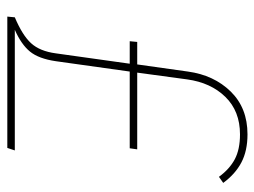

<svg xmlns="http://www.w3.org/2000/svg" viewBox="-108 -606 713 538"><g transform="rotate(90 249.0 -336.5)"><path d="M492 -605 475 -593Q453 -623 425.5 -637.5Q398 -652 356 -652Q291 -652 251 -611Q211 -570 202 -504L183 -364H398L395 -343H180L151 -136Q144 -88 124 -63.5Q104 -39 63 -21H401L394 0H26L28 -21Q78 -42 100.5 -66.5Q123 -91 129 -136L158 -343H95L97 -364H160L180 -506Q190 -579 236 -626Q282 -673 356 -673Q402 -673 434.5 -656Q467 -639 492 -605Z"/></g></svg>

Font: FiraGO Thin
Style: Italic
Weight: 100
Italic angle: -8°
Designer: bBox Type GmbH
Foundry: bBox Type GmbH
Version: Version 1.001